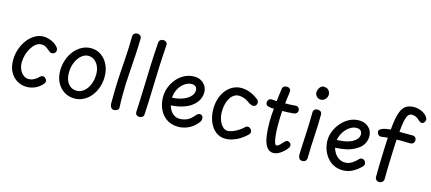

<svg xmlns="http://www.w3.org/2000/svg" viewBox="-60 -1401 4478 1995"><g transform="rotate(15 2179.0 -403.5)"><path d="M464 -434Q464 -422 458 -413Q452 -404 442 -398.5Q432 -393 421 -393Q407 -393 394 -402.5Q381 -412 366.5 -424.5Q352 -437 333.5 -446Q315 -455 289 -453Q261 -452 235 -431.5Q209 -411 188.5 -377.5Q168 -344 156 -303Q144 -262 144 -218Q144 -182 157.5 -148.5Q171 -115 197 -93Q223 -71 258 -71Q272 -71 287 -75Q302 -79 315.5 -86.5Q329 -94 340 -102Q356 -115 367.5 -126.5Q379 -138 394 -138Q405 -138 414.5 -132Q424 -126 431 -115.5Q438 -105 438 -93Q438 -86 435 -79Q432 -72 425 -64Q388 -23 344.5 -5Q301 13 257 13Q203 13 156 -14Q109 -41 80 -93Q51 -145 51 -219Q51 -280 70 -337Q89 -394 123 -439.5Q157 -485 201.5 -511.5Q246 -538 297 -538Q325 -538 355 -528.5Q385 -519 409.5 -504Q434 -489 447 -472Q457 -462 460.5 -452.5Q464 -443 464 -434Z M1015 -299Q1015 -238 996.5 -183.5Q978 -129 944.5 -87.5Q911 -46 866 -22.5Q821 1 769 1Q706 1 657 -30Q608 -61 580 -115.5Q552 -170 552 -240Q552 -303 571.5 -359Q591 -415 625.5 -457.5Q660 -500 705.5 -524.5Q751 -549 803 -549Q866 -549 913.5 -515.5Q961 -482 988 -425.5Q1015 -369 1015 -299ZM645 -244Q645 -195 660 -159Q675 -123 703.5 -103Q732 -83 770 -83Q814 -83 849 -112.5Q884 -142 904 -191.5Q924 -241 924 -302Q924 -349 907 -386Q890 -423 861.5 -444Q833 -465 796 -465Q756 -465 721.5 -434.5Q687 -404 666 -354Q645 -304 645 -244Z M1182 -779Q1182 -793 1189 -802Q1196 -811 1206.5 -815.5Q1217 -820 1228 -820Q1245 -820 1259 -810Q1273 -800 1273 -779Q1272 -685 1265.5 -590Q1259 -495 1253 -399Q1249 -341 1246.5 -281.5Q1244 -222 1244 -163Q1244 -134 1244.5 -98Q1245 -62 1247 -32Q1248 -13 1233 -1.5Q1218 10 1199 10Q1173 10 1162.5 -8.5Q1152 -27 1152 -47Q1152 -128 1153.5 -192.5Q1155 -257 1157.5 -308.5Q1160 -360 1163 -402Q1167 -459 1171 -515.5Q1175 -572 1178 -636Q1181 -700 1182 -779Z M1460 -784Q1462 -805 1475.5 -815Q1489 -825 1505 -825Q1517 -825 1527.5 -820.5Q1538 -816 1544.5 -806.5Q1551 -797 1550 -782Q1541 -658 1536 -532.5Q1531 -407 1527.5 -281.5Q1524 -156 1517 -31Q1516 -9 1502 1Q1488 11 1471 11Q1460 11 1449.5 6.5Q1439 2 1432.5 -7.5Q1426 -17 1427 -31Q1434 -156 1437.5 -282Q1441 -408 1446 -533.5Q1451 -659 1460 -784Z M1886 6Q1832 6 1789.5 -13.5Q1747 -33 1717 -68.5Q1687 -104 1671 -151.5Q1655 -199 1655 -255Q1655 -309 1675 -360.5Q1695 -412 1730.5 -453Q1766 -494 1813.5 -518Q1861 -542 1917 -542Q1956 -542 1987.5 -525Q2019 -508 2038 -477.5Q2057 -447 2057 -406Q2057 -368 2038 -329.5Q2019 -291 1977.5 -259Q1936 -227 1870 -207.5Q1804 -188 1709 -188V-270Q1779 -267 1837.5 -284Q1896 -301 1932 -333.5Q1968 -366 1968 -407Q1968 -430 1953.5 -445Q1939 -460 1910 -460Q1880 -460 1851 -444.5Q1822 -429 1798.5 -401.5Q1775 -374 1761 -337Q1747 -300 1747 -258Q1747 -210 1762.5 -169Q1778 -128 1808 -103Q1838 -78 1880 -78Q1919 -78 1956 -93.5Q1993 -109 2028 -152Q2041 -168 2051.5 -174Q2062 -180 2072 -180Q2088 -180 2098 -168.5Q2108 -157 2108 -138Q2108 -125 2099.5 -109.5Q2091 -94 2071 -74Q2034 -35 1985.5 -14.5Q1937 6 1886 6Z M2600 -486Q2611 -478 2616 -469Q2621 -460 2621 -449Q2621 -437 2616 -427Q2611 -417 2602 -411.5Q2593 -406 2581 -406Q2570 -406 2555 -412.5Q2540 -419 2520 -434Q2497 -451 2468.5 -460.5Q2440 -470 2415 -470Q2377 -470 2347.5 -443Q2318 -416 2301.5 -368.5Q2285 -321 2285 -260Q2285 -224 2294 -192.5Q2303 -161 2318 -137Q2333 -113 2352 -99.5Q2371 -86 2391 -86Q2415 -86 2444.5 -97Q2474 -108 2504.5 -127Q2535 -146 2558 -169Q2565 -176 2572.5 -179.5Q2580 -183 2587 -183Q2599 -183 2609 -176.5Q2619 -170 2625.5 -159.5Q2632 -149 2632 -137Q2632 -121 2620 -109Q2569 -58 2508.5 -29.5Q2448 -1 2390 -1Q2332 -1 2287.5 -35.5Q2243 -70 2217.5 -131Q2192 -192 2192 -270Q2192 -330 2209 -382Q2226 -434 2257 -472.5Q2288 -511 2329.5 -532.5Q2371 -554 2420 -554Q2449 -554 2479.5 -546.5Q2510 -539 2540.5 -524Q2571 -509 2600 -486Z M2912 13Q2851 13 2821 -59Q2791 -131 2791 -290Q2791 -326 2793 -362.5Q2795 -399 2799 -433Q2785 -433 2770.5 -434Q2756 -435 2742 -439Q2727 -442 2718.5 -451Q2710 -460 2710 -476Q2710 -496 2722.5 -509Q2735 -522 2754 -520Q2768 -519 2781 -518.5Q2794 -518 2807 -516Q2811 -551 2815.5 -587Q2820 -623 2825 -657Q2827 -672 2839.5 -680.5Q2852 -689 2869 -689Q2892 -689 2904 -677Q2916 -665 2914 -645Q2914 -638 2910.5 -614.5Q2907 -591 2903.5 -564Q2900 -537 2898 -517Q2921 -517 2949 -517.5Q2977 -518 3011 -522Q3028 -524 3040.5 -511Q3053 -498 3053 -479Q3053 -463 3041.5 -452Q3030 -441 3011 -439Q2981 -436 2950.5 -434.5Q2920 -433 2889 -433Q2886 -397 2885 -359.5Q2884 -322 2884 -286Q2884 -219 2889 -170.5Q2894 -122 2902.5 -96.5Q2911 -71 2923 -71Q2934 -71 2947 -81Q2960 -91 2979 -113Q2991 -127 3002 -136Q3013 -145 3022 -145Q3039 -145 3051.5 -134.5Q3064 -124 3064 -107Q3064 -97 3059.5 -87.5Q3055 -78 3045 -66Q3028 -46 3006 -28Q2984 -10 2960 1.5Q2936 13 2912 13Z M3196 -501Q3196 -515 3202.5 -524Q3209 -533 3219.5 -537.5Q3230 -542 3241 -542Q3261 -542 3274.5 -532Q3288 -522 3288 -501Q3288 -429 3285.5 -373Q3283 -317 3280 -266Q3277 -215 3274.5 -158.5Q3272 -102 3271 -28Q3271 -9 3258 3Q3245 15 3226 15Q3206 15 3196 6Q3186 -3 3182.5 -17Q3179 -31 3179 -46Q3179 -55 3180.5 -90Q3182 -125 3184.5 -176.5Q3187 -228 3190 -286.5Q3193 -345 3194.5 -401Q3196 -457 3196 -501ZM3182 -712Q3182 -729 3189.5 -746.5Q3197 -764 3210 -776Q3223 -788 3240 -788Q3272 -788 3287.5 -775Q3303 -762 3308 -746Q3313 -730 3313 -721Q3313 -694 3292.5 -672Q3272 -650 3244 -650Q3219 -650 3200.5 -668Q3182 -686 3182 -712Z M3654 0Q3599 0 3556 -22Q3513 -44 3483 -81.5Q3453 -119 3437.5 -165.5Q3422 -212 3422 -260Q3422 -311 3442.5 -361Q3463 -411 3499.5 -453Q3536 -495 3584 -520Q3632 -545 3687 -545Q3730 -545 3762.5 -527.5Q3795 -510 3813.5 -480Q3832 -450 3832 -410Q3832 -368 3811 -330.5Q3790 -293 3752 -270Q3701 -235 3640.5 -221.5Q3580 -208 3518 -206Q3526 -177 3544 -149Q3562 -121 3590.5 -102.5Q3619 -84 3658 -84Q3695 -84 3729.5 -105.5Q3764 -127 3789 -155Q3795 -163 3802.5 -166Q3810 -169 3817 -169Q3829 -169 3839 -163Q3849 -157 3855 -147Q3861 -137 3861 -125Q3862 -117 3859 -109.5Q3856 -102 3849 -95Q3812 -55 3762.5 -27.5Q3713 0 3654 0ZM3514 -288Q3554 -290 3588 -294.5Q3622 -299 3659 -314Q3692 -327 3717 -351.5Q3742 -376 3742 -411Q3742 -425 3735.5 -436.5Q3729 -448 3716.5 -455.5Q3704 -463 3684 -463Q3652 -463 3623 -447Q3594 -431 3571 -405.5Q3548 -380 3533.5 -349Q3519 -318 3514 -288Z M4052 20Q4033 20 4020.5 7.5Q4008 -5 4008 -22Q4008 -70 4008.5 -105Q4009 -140 4010 -176Q4011 -212 4013 -261Q4014 -287 4015 -326.5Q4016 -366 4019.5 -425.5Q4023 -485 4032 -571Q4037 -619 4045 -660.5Q4053 -702 4065.5 -734Q4078 -766 4096 -786Q4116 -808 4144 -817.5Q4172 -827 4203 -827Q4232 -827 4260 -818.5Q4288 -810 4311 -795Q4334 -780 4348 -759Q4358 -743 4358 -733Q4358 -723 4353 -712.5Q4348 -702 4339.5 -695Q4331 -688 4319 -688Q4303 -688 4277 -713Q4261 -729 4241.5 -736.5Q4222 -744 4204 -744Q4184 -744 4169.5 -731.5Q4155 -719 4144.5 -686.5Q4134 -654 4127 -592Q4121 -537 4117.5 -494Q4114 -451 4112 -416.5Q4110 -382 4109 -354Q4108 -326 4107 -300Q4105 -245 4103.5 -203Q4102 -161 4101.5 -119.5Q4101 -78 4100 -24Q4099 -5 4086 7.5Q4073 20 4052 20ZM3946 -440Q3936 -440 3927 -446Q3918 -452 3912 -462Q3906 -472 3906 -483Q3906 -499 3913.5 -505.5Q3921 -512 3933 -518Q3953 -527 3980 -532Q4007 -537 4039.5 -539Q4072 -541 4106 -539Q4128 -538 4159 -538Q4190 -538 4219 -538Q4248 -538 4264 -538Q4282 -538 4293.5 -526Q4305 -514 4305 -495Q4305 -476 4292.5 -464Q4280 -452 4264 -452Q4254 -452 4232 -452.5Q4210 -453 4188.5 -453.5Q4167 -454 4156 -454Q4125 -454 4097 -453Q4069 -452 4042 -450Q4015 -448 3986 -445Q3979 -444 3966.5 -442Q3954 -440 3946 -440Z"/></g></svg>

Font: Playpen Sans Arabic
Style: Regular
Weight: 400
Designer: Azza Alameddine, Laura Meseguer, Veronika Burian, José Scaglione
Foundry: TypeTogether
Version: Version 2.000